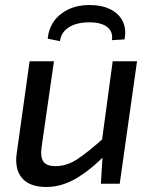

<svg xmlns="http://www.w3.org/2000/svg" viewBox="-20 -732 611 765"><path d="M195 -488 146 -148Q140 -106 153 -88Q166 -70 201 -70Q246 -70 288.5 -98Q331 -126 393 -182L404 -119Q339 -53 281.5 -20Q224 13 165 13Q97 13 67 -23.5Q37 -60 47 -124L98 -488ZM526 -488 457 0H382L390 -134L383 -148L429 -488ZM219 -568 170 -578Q174 -618 195 -647.5Q216 -677 252.5 -694.5Q289 -712 336 -712Q387 -712 421.5 -694Q456 -676 470 -645Q484 -614 476 -575L426 -572Q431 -606 407 -624.5Q383 -643 336 -643Q285 -643 254 -623Q223 -603 219 -568Z"/></svg>

Font: Exo 2 Medium
Style: Italic
Weight: 500
Italic angle: -8°
Designer: Natanael Gama
Foundry: Natanael Gama
Version: Version 2.010